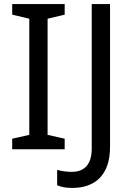

<svg xmlns="http://www.w3.org/2000/svg" viewBox="-20 -734 652 944"><path d="M298 0V-52L214 -71V-642L298 -662V-714H40V-662L124 -642V-71L40 -52V0ZM335 190C447 190 521 127 521 -11V-714H431V-4C431 87 383 111 333 111C306 111 282 107 261 101V177C279 185 303 190 335 190Z"/></svg>

Font: Noto Sans Psalter Pahlavi
Style: Regular
Weight: 400
Designer: Monotype Design Team
Foundry: Monotype Imaging Inc.
Version: Version 2.002